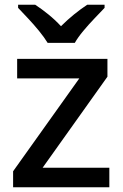

<svg xmlns="http://www.w3.org/2000/svg" viewBox="-20 -786 515 806"><path d="M439 0H35V-67L313 -457H52V-539H431V-464L159 -82H439ZM180 -606Q166 -629 144 -656Q122 -683 98 -708.5Q74 -734 56 -753V-766H128Q154 -749 182.5 -726Q211 -703 236 -676Q263 -703 291.5 -726Q320 -749 346 -766H419V-753Q401 -734 376.5 -708.5Q352 -683 329.5 -656Q307 -629 294 -606Z"/></svg>

Font: Noto Sans Gurmukhi Medium
Style: Regular
Weight: 500
Designer: Jelle Bosma - Monotype Design Team
Foundry: Monotype Imaging Inc.
Version: Version 2.004; ttfautohint (v1.8.4.7-5d5b)